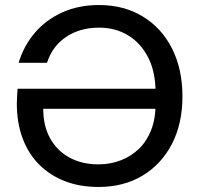

<svg xmlns="http://www.w3.org/2000/svg" viewBox="-20 -732 793 764"><path d="M372 12Q298 12 238.5 -11Q179 -34 136 -77Q93 -120 70 -181.5Q47 -243 47 -320Q47 -334 48 -348.5Q49 -363 50 -379H618V-299H152Q152 -231 179.5 -181.5Q207 -132 256.5 -105Q306 -78 372 -78Q419 -78 460.5 -94Q502 -110 533 -140Q564 -170 581.5 -214.5Q599 -259 599 -318V-364Q599 -446 569.5 -503.5Q540 -561 489.5 -591.5Q439 -622 374 -622Q298 -622 243 -585Q188 -548 167 -482H54Q75 -551 119.5 -602.5Q164 -654 228.5 -683Q293 -712 374 -712Q473 -712 548 -666.5Q623 -621 664.5 -539Q706 -457 706 -348Q706 -240 664 -159Q622 -78 547 -33Q472 12 372 12Z"/></svg>

Font: DMSans_18ptMedium
Style: Regular
Weight: 500
Designer: Colophon Foundry, Jonny Pinhorn
Foundry: Colophon Foundry
Version: Version 4.004;gftools[0.9.30]